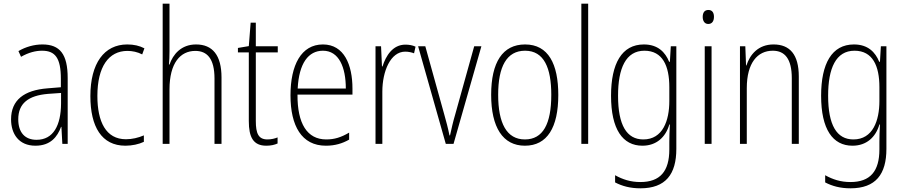

<svg xmlns="http://www.w3.org/2000/svg" viewBox="-20 -780 4901 1041"><path d="M210 -539C165 -539 119 -526 80 -503L94 -472C136 -496 174 -505 208 -505C279 -505 310 -466 310 -353V-307L237 -301C111 -291 40 -238 40 -133C40 -54 82 10 172 10C254 10 291 -38 311 -92H313L318 0H347V-357C347 -486 305 -539 210 -539ZM240 -271 311 -276V-218C310 -101 270 -22 178 -22C115 -22 79 -62 79 -133C79 -219 133 -262 240 -271Z M660 10C696 10 733 2 760 -11V-46C730 -33 696 -25 663 -25C554 -25 508 -120 508 -260C508 -418 569 -504 671 -504C698 -504 726 -498 751 -485L763 -518C736 -532 706 -539 670 -539C545 -539 470 -437 470 -259C470 -93 531 10 660 10Z M899 -503V-760H862V0H899V-295C899 -439 958 -504 1039 -504C1103 -504 1143 -462 1143 -354V0H1181V-360C1181 -481 1132 -539 1043 -539C962 -539 918 -485 899 -430H896C898 -454 899 -473 899 -503Z M1430 -24C1381 -24 1367 -57 1367 -124V-496H1486V-529H1367V-657H1339L1329 -530L1270 -520V-496H1329V-124C1329 -36 1353 10 1424 10C1450 10 1469 5 1485 -2V-35C1471 -29 1451 -24 1430 -24Z M1731 -539C1613 -539 1555 -427 1555 -263C1555 -98 1615 10 1747 10C1796 10 1836 -2 1873 -23V-61C1829 -35 1793 -24 1749 -24C1645 -24 1592 -110 1593 -267H1891V-300C1891 -428 1846 -539 1731 -539ZM1731 -505C1818 -505 1855 -415 1855 -300H1594C1601 -437 1652 -505 1731 -505Z M2178 -538C2109 -538 2072 -477 2054 -420H2051L2046 -529H2016V0H2053V-283C2053 -393 2097 -500 2177 -500C2195 -500 2212 -496 2225 -491L2233 -527C2216 -535 2197 -538 2178 -538Z M2397 0H2439L2590 -529H2551L2448 -159C2436 -119 2428 -82 2420 -46H2417C2409 -86 2399 -123 2388 -162L2286 -529H2247Z M3007 -265C3007 -433 2953 -539 2827 -539C2705 -539 2643 -442 2643 -266C2643 -90 2706 10 2826 10C2947 10 3007 -89 3007 -265ZM2681 -266C2681 -419 2727 -505 2827 -505C2930 -505 2969 -411 2969 -266C2969 -108 2924 -24 2826 -24C2727 -24 2681 -112 2681 -266Z M3169 0V-760H3132V0Z M3471 -539C3351 -539 3293 -435 3293 -261C3293 -79 3356 10 3463 10C3539 10 3589 -36 3609 -105H3612C3610 -67 3609 -41 3609 -10V30C3609 149 3559 207 3452 207C3399 207 3356 193 3315 170V209C3353 229 3397 241 3452 241C3589 241 3647 165 3647 27V-529H3617L3612 -445H3608C3587 -497 3547 -539 3471 -539ZM3474 -505C3573 -505 3609 -422 3609 -308V-232C3609 -127 3574 -24 3468 -24C3378 -24 3331 -101 3331 -261C3331 -410 3373 -505 3474 -505Z M3821 -726C3798 -726 3790 -709 3790 -688C3790 -667 3800 -650 3820 -650C3841 -650 3851 -666 3851 -689C3851 -709 3843 -726 3821 -726ZM3838 -529H3801V0H3838Z M4174 -539C4091 -539 4046 -484 4027 -425H4025L4021 -529H3992V0H4029V-302C4029 -439 4087 -505 4170 -505C4235 -505 4273 -461 4273 -356V0H4311V-365C4311 -485 4262 -539 4174 -539Z M4610 -539C4490 -539 4432 -435 4432 -261C4432 -79 4495 10 4602 10C4678 10 4728 -36 4748 -105H4751C4749 -67 4748 -41 4748 -10V30C4748 149 4698 207 4591 207C4538 207 4495 193 4454 170V209C4492 229 4536 241 4591 241C4728 241 4786 165 4786 27V-529H4756L4751 -445H4747C4726 -497 4686 -539 4610 -539ZM4613 -505C4712 -505 4748 -422 4748 -308V-232C4748 -127 4713 -24 4607 -24C4517 -24 4470 -101 4470 -261C4470 -410 4512 -505 4613 -505Z"/></svg>

Font: Noto Sans Tamil Condensed ExtraLight
Style: Regular
Weight: 200
Width: 3
Designer: Jelle Bosma - Monotype Design Team
Foundry: Monotype Imaging Inc.
Version: Version 2.004